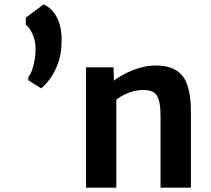

<svg xmlns="http://www.w3.org/2000/svg" viewBox="-20 -868 978 888"><path d="M170 -459.5 111 -497V-511.5Q121 -523.5 128.5 -544.5Q136 -565.5 140.2 -590.8Q144.5 -616 144.5 -640Q144.5 -682.5 129.2 -713.5Q114 -744.5 99.5 -753V-786.5L181.5 -847.5Q203.5 -838.5 222.8 -817.5Q242 -796.5 253.5 -763Q265 -729.5 265 -683Q265 -619 247.8 -573.5Q230.5 -528 208.2 -499.5Q186 -471 170 -459.5ZM378 0V-556.5H505L507 -495Q526 -510.5 556.2 -526.2Q586.5 -542 622.2 -553Q658 -564 694.5 -565Q782.5 -567 822.8 -518.8Q863 -470.5 863 -349V0H722.5V-332.5Q722.5 -399 705 -426.8Q687.5 -454.5 633.5 -451.5Q617.5 -451 597.5 -446Q577.5 -441 556.8 -431.2Q536 -421.5 518 -407V0Z"/></svg>

Font: Merriweather Sans SemiBold
Style: Regular
Weight: 600
Designer: Eben Sorkin
Foundry: Eben Sorkin
Version: Version 2.001